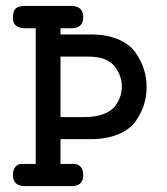

<svg xmlns="http://www.w3.org/2000/svg" viewBox="-20 -631 565 651"><path d="M23.9 -38.1Q23.9 -55.2 31.5 -64.2Q39.1 -73.2 45.4 -74.2Q51.8 -75.2 63 -75.2H101.1V-535.2H65.9Q23.9 -535.2 23.9 -569.8Q23.9 -593.8 33.4 -602.3Q43 -610.8 64 -610.8H221.2Q262.2 -610.8 262.2 -573Q262.2 -535.2 222.2 -535.2H185.1V-514.2H289.1Q342.3 -514.2 381.1 -497.6Q419.9 -481 439.5 -452.9Q459 -424.8 468 -396Q477.1 -367.2 477.1 -335.9Q477.1 -303.7 468 -275.4Q459 -247.1 439.5 -219.5Q419.9 -191.9 380.4 -175.5Q340.8 -159.2 287.1 -159.2H185.1V-75.2H224.1Q235.4 -75.2 241.7 -73.5Q248 -71.8 255.1 -63Q262.2 -54.2 262.2 -37.1Q262.2 0 223.1 0H64Q23.9 0 23.9 -38.1ZM185.1 -233.9H265.1Q305.2 -233.9 332.5 -244.9Q359.9 -255.9 371.8 -273.4Q383.8 -291 388.4 -305.9Q393.1 -320.8 393.1 -336.9Q393.1 -376 367.4 -407.5Q341.8 -439 278.8 -439H185.1Z"/></svg>

Font: CMU Typewriter Text
Style: Bold
Weight: 700
Version: Version 0.7.0